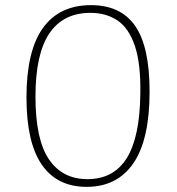

<svg xmlns="http://www.w3.org/2000/svg" viewBox="-20 -720 687 747"><path d="M317 7Q202 7 142.5 -79.5Q83 -166 83 -341Q83 -522 147 -611Q211 -700 334 -700Q450 -700 506 -619Q562 -538 562 -364Q562 -177 499 -85Q436 7 317 7ZM320 -23Q422 -23 473 -104.5Q524 -186 526 -355Q528 -473 504.5 -542Q481 -611 437 -640.5Q393 -670 332 -670Q226 -670 172 -590Q118 -510 118 -344Q118 -177 170.5 -100Q223 -23 320 -23Z"/></svg>

Font: Bitter ExtraLight
Style: Regular
Weight: 200
Designer: Sol Matas, and Bitter project Authors
Foundry: Sol Matas
Version: Version 2.001